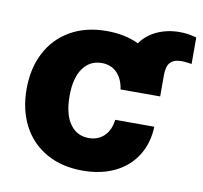

<svg xmlns="http://www.w3.org/2000/svg" viewBox="-70 -657 782 741"><g transform="rotate(10 321.5 -286.0)"><path d="M389.6 -324.2Q383.8 -365.2 360.6 -388.7Q337.4 -412.1 300.8 -412.1Q254.4 -412.1 227.3 -373.8Q200.2 -335.4 200.2 -265.6Q200.2 -194.8 227.1 -156.5Q253.9 -118.2 300.8 -118.2Q336.9 -118.2 360.8 -140.9Q384.8 -163.6 389.6 -205.1H543Q540.5 -140.6 510.3 -92Q480 -43.5 425.8 -16.8Q371.6 9.8 298.8 9.8Q216.8 9.8 156.5 -24.7Q96.2 -59.1 64.2 -120.8Q32.2 -182.6 32.2 -263.7Q32.2 -344.7 64.5 -406.5Q96.7 -468.3 157 -502.7Q217.3 -537.1 298.8 -537.1Q369.6 -537.1 424.3 -511.2Q448.2 -545.4 488.3 -563.7Q528.3 -582 577.1 -582Q610.4 -582 642.6 -572.3V-468.8Q637.7 -468.8 627.9 -470.7Q612.3 -472.7 603.5 -472.7Q572.8 -472.7 558.8 -457.5Q544.9 -442.4 544.9 -407.2V-324.2Z"/></g></svg>

Font: Pretendard GOV ExtraBold
Style: Regular
Weight: 800
Designer: Base glyphs from Inter by Rasmus Andersson; Hangeul glyphs from Noto Sans CJK(Source Han Sans) by Jang Soo-young and Kan
Foundry: Kil Hyung-jin
Version: Version 1.309